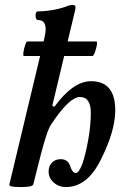

<svg xmlns="http://www.w3.org/2000/svg" viewBox="-20 -745 487 778"><path d="M66 13Q38 13 27 10.5Q16 8 18 2L159 -587Q162 -601 163.5 -610Q165 -619 165 -626Q165 -664 134 -664Q127 -664 125 -673Q123 -682 125 -690.5Q127 -699 134 -699Q163 -699 196.5 -705Q230 -711 254 -721Q259 -723 264 -724Q269 -725 274 -725Q286 -725 286 -716Q286 -712 285.5 -709Q285 -706 284 -702L192 -317L200 -312Q276 -416 349 -416Q447 -416 447 -298Q447 -215 390 -101Q335 13 247 13Q218 13 197.5 -5.5Q177 -24 177 -50Q177 -72 190.5 -86Q204 -100 226 -100Q255 -100 264 -73Q269 -58 274.5 -51Q280 -44 287 -44Q300 -44 314 -82Q321 -102 327 -127.5Q333 -153 338 -181Q343 -209 345.5 -236.5Q348 -264 348 -287Q348 -352 304 -352Q261 -352 188 -242Q179 -229 169 -200Q159 -171 145 -117L115 2Q112 13 66 13ZM77 -518Q73 -518 75 -533Q77 -548 82 -562.5Q87 -577 91 -577H370Q375 -577 372.5 -562.5Q370 -548 364.5 -533Q359 -518 354 -518Z"/></svg>

Font: Junicode VF
Style: Italic
Weight: 400
Italic angle: -11°
Designer: Peter S. Baker
Version: Version 2.209